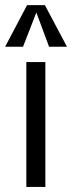

<svg xmlns="http://www.w3.org/2000/svg" viewBox="-27 -739 285 759"><path d="M77.1 0V-493.7H152.3V0ZM167 -554.2 116.7 -689.5 64 -554.2H-6.8L80.1 -718.8H150.4L237.8 -554.2Z"/></svg>

Font: Metrophobic
Style: Regular
Weight: 400
Designer: vernon adams
Foundry: vernon adams
Version: Version 1.000